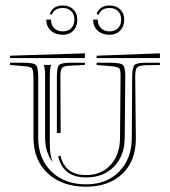

<svg xmlns="http://www.w3.org/2000/svg" viewBox="-20 -728 634 717"><path d="M340.8 -675.8Q352.1 -707.5 389.2 -707.5Q413.6 -707.5 428.7 -693.1Q443.8 -678.7 443.8 -654.8Q443.8 -629.4 428.7 -613.8Q413.6 -598.1 389.2 -598.1Q361.8 -598.1 344.7 -613.8Q327.6 -629.4 327.6 -654.8H345.2Q345.2 -634.8 357.2 -622.8Q369.1 -610.8 389.2 -610.8Q409.2 -610.8 420.9 -623Q432.6 -635.3 432.6 -654.8Q432.6 -674.8 420.7 -686.5Q408.7 -698.2 389.2 -698.2Q358.4 -698.2 348.1 -672.9ZM166 -675.8Q177.2 -707.5 214.4 -707.5Q238.8 -707.5 253.7 -693.1Q268.6 -678.7 268.6 -654.8Q268.6 -628.9 253.7 -613.5Q238.8 -598.1 214.4 -598.1Q187 -598.1 169.9 -613.8Q152.8 -629.4 152.8 -654.8H170.4Q170.4 -634.8 182.4 -622.8Q194.3 -610.8 214.4 -610.8Q234.4 -610.8 246.1 -623Q257.8 -635.3 257.8 -654.8Q257.8 -674.8 245.8 -686.5Q233.9 -698.2 214.4 -698.2Q183.6 -698.2 173.3 -672.9ZM197.3 -143.6 205.6 -147Q222.7 -74.2 301.8 -74.2Q358.9 -74.2 393.6 -112.8Q428.2 -151.4 428.2 -214.4L430.2 -440.9V-447.3Q430.2 -468.3 424.6 -473.4Q418.9 -478.5 395 -481L340.8 -485.4V-493.7H395Q429.7 -493.7 438.7 -485.6Q447.8 -477.5 447.8 -445.3V-440.9L445.8 -214.4Q445.8 -147.5 406.2 -106.4Q366.7 -65.4 301.8 -65.4Q215.8 -65.4 197.3 -143.6ZM170.9 -485.4Q170.4 -484.4 169.7 -482.4Q168.9 -480.5 168.9 -479.5Q166 -467.8 166 -441.4V-188Q166 -152.3 176.3 -122.6Q148.4 -160.2 148.4 -214.4V-441.4V-447.3Q148.4 -465.8 145.5 -479.5Q145.5 -480.5 144.5 -482.4Q143.6 -484.4 143.6 -485.4ZM577.1 -528.8V-511.2H340.8V-520ZM206.5 -231.4H192.4V-441.4Q192.4 -477.1 200.7 -485.4Q209 -493.7 244.6 -493.7H296.9V-485.4L243.2 -482.9Q218.3 -481.9 211.9 -474.9Q205.6 -467.8 205.6 -442.4ZM297.4 -528.8 296.9 -511.2H17.6V-520ZM122.6 -441.4V-214.4Q122.6 -135.7 171.9 -87.6Q221.2 -39.6 301.8 -39.6Q378.4 -39.6 425.3 -87.6Q472.2 -135.7 472.2 -214.4L473.6 -441.4Q474.1 -477.1 482.4 -485.4Q490.7 -493.7 526.4 -493.7H577.1V-485.4L523.4 -484.4Q498.5 -483.4 491.7 -475.6Q484.9 -467.8 484.9 -442.4L487.3 -214.4V-210.9Q487.3 -126.5 436.5 -78.6Q385.7 -30.8 301.8 -30.8Q212.4 -30.8 158.7 -80.3Q105 -129.9 105 -214.4V-441.4Q104 -467.3 99.1 -473.1Q94.2 -479 69.8 -481L17.6 -485.4V-493.7H69.8Q105.5 -493.7 114 -485.4Q122.6 -477.1 122.6 -441.4Z"/></svg>

Font: FoglihtenNo03
Style: Regular
Weight: 500
Version: Version 0.59